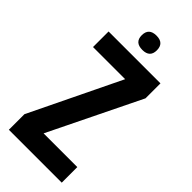

<svg xmlns="http://www.w3.org/2000/svg" viewBox="-264 -890 942 942"><g transform="rotate(45 206.5 -419.5)"><path d="M27 -687H387V-583L155 -108H389V0H22V-108L250 -579H27ZM155 -789Q155 -839 208 -839Q260 -839 260 -789Q260 -740 208 -740Q155 -740 155 -789Z"/></g></svg>

Font: Khand ExtraBold
Style: Regular
Weight: 800
Designer: Sanchit Sawaria and Jyotish Sonowal (Devanagari), Satya Rajpurohit (Latin)
Foundry: Indian Type Foundry
Version: Version 2.000;PS 1.0;hotconv 1.0.79;makeotf.lib2.5.61930